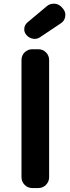

<svg xmlns="http://www.w3.org/2000/svg" viewBox="-20 -1002 369 1017"><path d="M151.4 -5.9Q127 -5.9 110.4 -22.9Q93.8 -40 93.8 -63.5V-683.6Q93.8 -708 110.4 -724.6Q127 -741.2 151.4 -741.2H182.6Q207 -741.2 223.6 -724.6Q240.2 -708 240.2 -683.6V-63.5Q240.2 -40 223.6 -22.9Q207 -5.9 182.6 -5.9ZM193.4 -805.7Q179.7 -795.9 163.1 -795.9Q159.2 -795.9 155.3 -796.9Q134.8 -799.8 121.1 -815.4Q108.4 -829.1 108.4 -846.7Q108.4 -869.1 126 -883.8L227.5 -968.8Q243.2 -982.4 263.7 -982.4Q266.6 -982.4 269.5 -982.4Q293 -980.5 308.6 -961.9L314.5 -955.1Q326.2 -940.4 326.2 -922.9Q326.2 -918 325.2 -914.1Q322.3 -891.6 302.7 -878.9Z"/></svg>

Font: Gen Jyuu Gothic P Bold
Style: Bold
Weight: 700
Designer: [Source Han Sans]
Ryoko NISHIZUKA  (kana & ideographs); Paul D. Hunt (Latin, Greek & Cyrillic); Wenlong ZHANG  (bopomofo
Version: Version 1.002.20150607